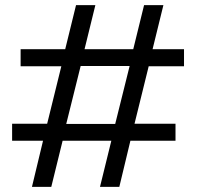

<svg xmlns="http://www.w3.org/2000/svg" viewBox="-20 -725 766 745"><path d="M104 0 147 -179H27V-245H163L218 -468H60V-534H233L275 -705H350L308 -534H497L539 -705H614L572 -534H694V-468H557L502 -245H661V-179H486L443 0H368L412 -179H223L179 0ZM237 -244H427L483 -469H293Z"/></svg>

Font: Nunito Sans 10pt Expanded
Style: Regular
Weight: 400
Width: 7
Designer: Vernon Adams
Foundry: Vernon Adams
Version: Version 3.101;gftools[0.9.27]